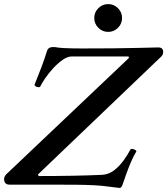

<svg xmlns="http://www.w3.org/2000/svg" viewBox="-47 -903 818 939"><path d="M536 16 479 9Q450 5 413.5 3Q377 1 323.5 0.5Q270 0 190 0H0Q-27 0 -27 -28Q-27 -38 -17 -50L584 -620L581 -627H305Q283 -627 259 -610Q235 -593 212.5 -568.5Q190 -544 173.5 -519.5Q157 -495 150 -480Q148 -476 140.5 -476.5Q133 -477 127 -481Q121 -485 122 -489Q140 -533 155.5 -574Q171 -615 183 -654Q189 -673 213 -673Q224 -673 239 -670Q244 -669 262.5 -668Q281 -667 305.5 -666.5Q330 -666 354 -666Q521 -666 617.5 -668.5Q714 -671 727 -671Q751 -671 751 -649Q751 -633 738 -623L139 -50L142 -42Q223 -42 306 -43.5Q389 -45 453 -48Q485 -50 511 -70Q537 -90 557.5 -118.5Q578 -147 591 -172Q594 -176 601.5 -174.5Q609 -173 615.5 -169Q622 -165 619 -161Q607 -142 593.5 -110.5Q580 -79 569.5 -49Q559 -19 553 -2Q547 18 536 16ZM482 -747Q454 -747 434 -767Q414 -787 414 -815Q414 -843 434 -863Q454 -883 482 -883Q510 -883 530 -863Q550 -843 550 -815Q550 -787 530 -767Q510 -747 482 -747Z"/></svg>

Font: Junicode
Style: Bold Italic
Weight: 700
Italic angle: -11°
Designer: Peter S. Baker
Version: Version 2.100; ttfautohint (v1.8.4)